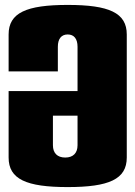

<svg xmlns="http://www.w3.org/2000/svg" viewBox="-20 -750 550 780"><path d="M295 -280V-160C295 -128 277 -110 245 -110C213 -110 195 -128 195 -160V-280ZM295 -380H15V-110C15 -22 87 10 255 10C423 10 495 -22 495 -110V-610C495 -698 423 -730 255 -730C87 -730 15 -698 15 -610V-460H215V-560C215 -592 229 -610 255 -610C281 -610 295 -592 295 -560Z"/></svg>

Font: MikodacsPCS
Style: Regular
Weight: 900
Designer: gluk (gluksza@wp.pl)
Foundry: gluk (gluksza@wp.pl)
Version: Version 0.27